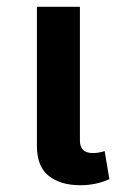

<svg xmlns="http://www.w3.org/2000/svg" viewBox="-20 -537 364 567"><path d="M217 10Q264 10 303 -8L289 -91Q272 -85 254 -85Q216 -85 216 -122V-517H89V-106Q89 -45 124 -17.5Q159 10 217 10Z"/></svg>

Font: Noto Sans Thai UI Semi
Style: Regular
Weight: 600
Designer: Monotype Design Team
Foundry: Monotype Imaging Inc.
Version: Version 1.901